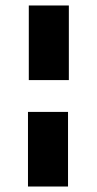

<svg xmlns="http://www.w3.org/2000/svg" viewBox="-20 -680 353 700"><path d="M231 -660V-388H85V-660ZM228 -272V0H82V-272Z"/></svg>

Font: Sansita ExtraBold
Style: Regular
Weight: 800
Designer: Pablo Cosgaya
Foundry: Omnibus-Type
Version: Version 1.006